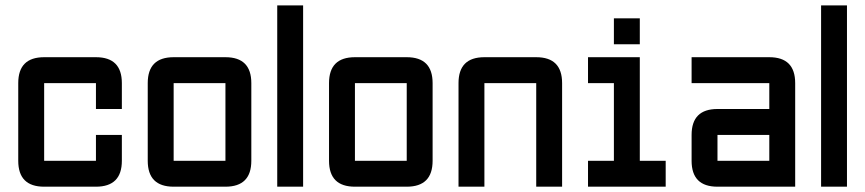

<svg xmlns="http://www.w3.org/2000/svg" viewBox="-20 -704 3263 724"><path d="M341.8 0H146.5Q48.8 0 48.8 -97.7V-390.6Q48.8 -488.3 146.5 -488.3H341.8Q439.5 -488.3 439.5 -390.6V-293H341.8V-390.6H146.5V-97.7H341.8V-195.3H439.5V-97.7Q439.5 0 341.8 0Z M830.1 0H634.8Q537.1 0 537.1 -97.7V-390.6Q537.1 -488.3 634.8 -488.3H830.1Q927.7 -488.3 927.7 -390.6V-97.7Q927.7 0 830.1 0ZM830.1 -97.7V-390.6H634.8V-97.7Z M1025.4 -683.6H1123V0H1025.4Z M1513.7 0H1318.4Q1220.7 0 1220.7 -97.7V-390.6Q1220.7 -488.3 1318.4 -488.3H1513.7Q1611.3 -488.3 1611.3 -390.6V-97.7Q1611.3 0 1513.7 0ZM1513.7 -97.7V-390.6H1318.4V-97.7Z M2002 -390.6H1806.6V0H1709V-390.6Q1709 -488.3 1806.6 -488.3H2002Q2099.6 -488.3 2099.6 -390.6V0H2002Z M2294.9 -537.1V-634.8H2392.6V-537.1ZM2197.3 0V-97.7H2294.9V-390.6H2197.3V-488.3H2392.6V-97.7H2490.2V0Z M2978.5 0H2685.5Q2587.9 0 2587.9 -97.7V-195.3Q2587.9 -293 2685.5 -293H2880.9V-390.6H2587.9V-488.3H2880.9Q2978.5 -488.3 2978.5 -390.6ZM2685.5 -97.7H2880.9V-195.3H2685.5Z M3076.2 -683.6H3173.8V0H3076.2Z"/></svg>

Font: BabelStone Runic Beagnoth
Style: Regular
Weight: 400
Designer: Andrew West
Foundry: BabelStone
Version: Version 7.004;November 9, 2023